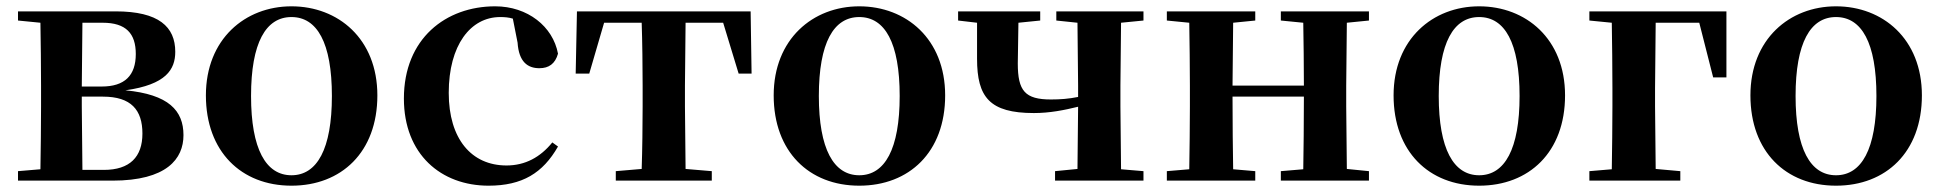

<svg xmlns="http://www.w3.org/2000/svg" viewBox="-20 -572 6146 608"><path d="M106 0H336C508 0 561 -69 561 -144C561 -222 514 -273 377 -286C506 -304 535 -352 535 -408C535 -487 483 -536 346 -536H37V-507L108 -500C109 -442 110 -357 110 -301V-235C110 -179 109 -94 108 -36L37 -30V0ZM241 -500H305C379 -500 410 -466 410 -401C410 -333 375 -298 302 -298H239ZM239 -266H306C395 -266 431 -224 431 -149C431 -75 391 -34 309 -34H241L239 -235Z M903 16C1061 16 1175 -90 1175 -270C1175 -449 1051 -552 903 -552C756 -552 632 -448 632 -270C632 -92 744 16 903 16ZM903 -17C822 -17 775 -100 775 -268C775 -437 822 -518 903 -518C984 -518 1031 -437 1031 -268C1031 -100 984 -17 903 -17Z M1527 16C1634 16 1699 -24 1747 -108L1729 -121C1691 -74 1643 -48 1584 -48C1473 -48 1401 -132 1401 -278C1401 -429 1470 -518 1564 -518C1578 -518 1591 -517 1604 -513L1619 -437C1623 -376 1651 -356 1688 -356C1718 -356 1738 -370 1747 -402C1731 -488 1651 -552 1548 -552C1392 -552 1259 -450 1259 -260C1259 -83 1377 16 1527 16Z M2011 0H2234V-30L2151 -37L2149 -235V-301L2151 -500H2270L2319 -339H2360L2357 -536H1807L1803 -339H1846L1893 -500H2012C2014 -443 2015 -357 2015 -301V-235C2015 -179 2014 -95 2012 -37L1930 -30V0Z M2701 16C2859 16 2973 -90 2973 -270C2973 -449 2849 -552 2701 -552C2554 -552 2430 -448 2430 -270C2430 -92 2542 16 2701 16ZM2701 -17C2620 -17 2573 -100 2573 -268C2573 -437 2620 -518 2701 -518C2782 -518 2829 -437 2829 -268C2829 -100 2782 -17 2701 -17Z M3325 -507 3392 -500 3394 -301V-265C3364 -259 3338 -257 3308 -257C3226 -257 3203 -284 3203 -371L3205 -500L3274 -507V-536H3014V-507L3074 -500V-386C3074 -264 3114 -214 3254 -214C3304 -214 3349 -223 3394 -234L3392 -37L3321 -30V0H3601V-30L3530 -36L3528 -235V-301L3530 -500L3601 -507V-536H3325Z M4036 -507 4107 -500C4108 -445 4109 -363 4109 -301H3883L3885 -500L3955 -507V-536H3675V-507L3746 -500C3747 -442 3748 -357 3748 -301V-235C3748 -179 3747 -94 3746 -36L3675 -30V0H3955V-30L3885 -36C3884 -94 3883 -182 3883 -266H4109C4109 -182 4108 -94 4107 -36L4036 -30V0H4315V-30L4245 -37L4243 -235V-301L4245 -500L4315 -507V-536H4036Z M4664 16C4822 16 4936 -90 4936 -270C4936 -449 4812 -552 4664 -552C4517 -552 4393 -448 4393 -270C4393 -92 4505 16 4664 16ZM4664 -17C4583 -17 4536 -100 4536 -268C4536 -437 4583 -518 4664 -518C4745 -518 4792 -437 4792 -268C4792 -100 4745 -17 4664 -17Z M5013 -507 5084 -500C5085 -442 5086 -355 5086 -293V-235C5086 -179 5085 -94 5084 -36L5013 -30V0H5301V-30L5223 -37L5221 -235V-293L5223 -500H5361L5405 -327H5447V-536H5013Z M5794 16C5952 16 6066 -90 6066 -270C6066 -449 5942 -552 5794 -552C5647 -552 5523 -448 5523 -270C5523 -92 5635 16 5794 16ZM5794 -17C5713 -17 5666 -100 5666 -268C5666 -437 5713 -518 5794 -518C5875 -518 5922 -437 5922 -268C5922 -100 5875 -17 5794 -17Z"/></svg>

Font: Noto Serif JP
Style: Bold
Weight: 700
Designer: Ryoko NISHIZUKA 西塚涼子 (kana & ideographs); Frank Grießhammer (Latin, Greek & Cyrillic); Wenlong ZHANG 张文龙 (bopomofo); San
Foundry: Adobe
Version: Version 2.001;hotconv 1.1.0;makeotfexe 2.6.0